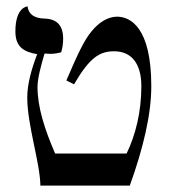

<svg xmlns="http://www.w3.org/2000/svg" viewBox="-20 -579 526 599"><path d="M96 -410C79 -366 65 -317 65 -275C65 -189 105 -71 106 0H385C427 -117 452 -222 452 -310C452 -495 386 -527 345 -527C316 -527 288 -508 268 -484C242 -455 219 -402 187 -328L211 -316C260 -400 291 -419 336 -419C390 -419 421 -381 421 -310C421 -230 403 -158 375 -100H152C119 -176 97 -245 97 -308C97 -334 108 -375 119 -412C125 -412 131 -411 137 -411C149 -411 161 -413 171 -416C175 -430 177 -444 177 -458C177 -499 158 -520 119 -521C86 -522 69 -535 66 -559C66 -559 28 -558 28 -481C28 -432 55 -417 96 -410Z"/></svg>

Font: Libertinus Sans
Style: Regular
Weight: 400
Designer: Philipp H. Poll, Khaled Hosny
Foundry: Caleb Maclennan
Version: Version 7.050;RELEASE